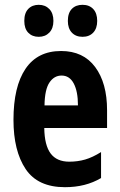

<svg xmlns="http://www.w3.org/2000/svg" viewBox="-20 -768 497 798"><path d="M234 -556Q326 -556 375.5 -489.5Q425 -423 425 -310V-236H164Q165 -164 190.5 -130Q216 -96 268 -96Q303 -96 334 -105Q365 -114 400 -136V-28Q336 10 250 10Q137 10 86.5 -65.5Q36 -141 36 -270Q36 -408 86 -482Q136 -556 234 -556ZM236 -454Q205 -454 185.5 -425Q166 -396 165 -330H304Q304 -388 286.5 -421Q269 -454 236 -454ZM81 -681Q81 -714 97.5 -731Q114 -748 141 -748Q168 -748 185 -730.5Q202 -713 202 -681Q202 -650 185 -632.5Q168 -615 141 -615Q114 -615 97.5 -632Q81 -649 81 -681ZM262 -681Q262 -714 278.5 -731Q295 -748 323 -748Q351 -748 367.5 -730.5Q384 -713 384 -681Q384 -650 367.5 -632.5Q351 -615 323 -615Q295 -615 278.5 -632.5Q262 -650 262 -681Z"/></svg>

Font: Noto Sans Khmer UI ExtraCondensed
Style: Bold
Weight: 700
Width: 2
Designer: Danh Hong and the Monotype Design Team
Foundry: Monotype Imaging Inc.
Version: Version 2.002; ttfautohint (v1.8.4.7-5d5b)